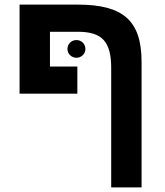

<svg xmlns="http://www.w3.org/2000/svg" viewBox="-20 -626 715 834"><path d="M317 -606H65V-219H316V-337H197V-488H318C425 -488 463 -444 463 -330V188H595V-356C595 -536 516 -606 317 -606ZM273 -413C273 -392 291 -375 312 -375C333 -375 351 -392 351 -413C351 -436 333 -452 312 -452C291 -452 273 -436 273 -413Z"/></svg>

Font: Noto Sans Hebrew Droid
Style: Bold
Weight: 700
Designer: Monotype Design Team
Foundry: Monotype Imaging Inc.
Version: Version 1.100